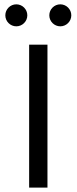

<svg xmlns="http://www.w3.org/2000/svg" viewBox="-20 -853 348 873"><path d="M104.2 -783.3C104.2 -810.8 81.7 -833.3 54.2 -833.3C26.7 -833.3 4.2 -810.8 4.2 -783.3C4.2 -755.8 26.7 -733.3 54.2 -733.3C81.7 -733.3 104.2 -755.8 104.2 -783.3ZM304.2 -783.3C304.2 -810.8 281.7 -833.3 254.2 -833.3C226.7 -833.3 204.2 -810.8 204.2 -783.3C204.2 -755.8 226.7 -733.3 254.2 -733.3C281.7 -733.3 304.2 -755.8 304.2 -783.3ZM195.8 0V-650H112.5V0Z"/></svg>

Font: BoonHome
Style: Book
Weight: 400
Designer: Sungsit Sawaiwan
Foundry: Sungsit Sawaiwan
Version: Version 0.2